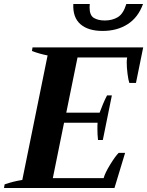

<svg xmlns="http://www.w3.org/2000/svg" viewBox="-38 -936 733 956"><path d="M327 -916H409Q408 -910 408 -899Q408 -860 429 -847Q450 -834 484 -834Q521 -834 548.5 -850.5Q576 -867 591 -916H674Q650 -849 597.5 -815.5Q545 -782 473 -782Q401 -782 362.5 -815.5Q324 -849 327 -916ZM675 -700 639 -523H606Q601 -537 597 -568.5Q593 -600 593 -625Q593 -636 595 -650H348L292 -375H458Q464 -392 474.5 -417Q485 -442 495 -461H519L474 -239H450Q447 -266 447 -295Q447 -318 448 -325H281L225 -49H478Q485 -75 510.5 -116.5Q536 -158 553 -175H585L532 0H-18L-15 -18Q28 -33 73 -40L199 -660Q161 -667 121 -682L124 -700Z"/></svg>

Font: Trirong
Style: Bold Italic
Weight: 700
Italic angle: -12°
Designer: Katatrad Team
Foundry: CadsonDemak
Version: Version 1.001